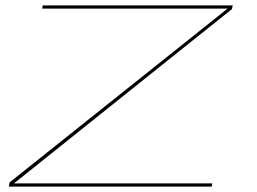

<svg xmlns="http://www.w3.org/2000/svg" viewBox="-20 -695 956 715"><path d="M13 0 16 -16 827.5 -663H137L139 -675H846.5L844 -661.5L32 -12H770.5L768.5 0Z"/></svg>

Font: Anybody UltraExpanded Thin
Style: Italic
Weight: 100
Width: 9
Italic angle: -10°
Designer: Tyler Finck
Foundry: Etcetera Type Company
Version: Version 1.010; ttfautohint (v1.8.3) -l 8 -r 50 -G 200 -x 14 